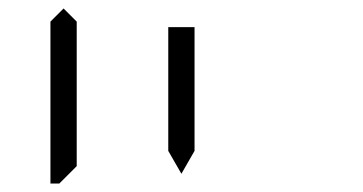

<svg xmlns="http://www.w3.org/2000/svg" viewBox="-20 -956 856 453"><path d="M377 -892H439V-618V-600L408 -546L377 -600V-618ZM130 -533 120 -523H99V-905L130 -936L161 -905V-892V-564Z"/></svg>

Font: DSEG14 Classic Mini
Style: Light
Weight: 300
Designer: Keshikan(Twitter:@keshinomi_88pro)
Version: Version 0.46